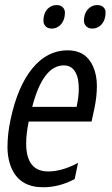

<svg xmlns="http://www.w3.org/2000/svg" viewBox="-20 -748 455 777"><path d="M236.8 -715.3Q242.7 -707 242.7 -697.8Q242.7 -663.6 222.2 -645Q208 -632.3 189.5 -632.3Q170.9 -632.3 162.1 -644.5Q155.8 -652.8 155.8 -662.6Q155.8 -698.2 176.8 -715.8Q190.9 -727.5 209.5 -727.5Q228 -727.5 236.8 -715.3ZM340.8 -715.3Q354.5 -727.5 373.3 -727.5Q392.1 -727.5 401.4 -715.8Q407.2 -708 407.2 -698.2Q407.2 -663.1 386.2 -644.5Q372.1 -632.3 353.5 -632.3Q335 -632.3 326.2 -645Q319.8 -653.3 319.8 -663.1Q319.8 -697.3 340.8 -715.3ZM154.3 9.8Q64 9.8 29.3 -61.5Q10.3 -101.6 10.3 -153.6Q10.3 -205.6 22.5 -263.2Q51.3 -398.9 111.3 -471.7Q171.4 -544.4 253.9 -544.4Q327.1 -544.4 356 -480.5Q372.1 -445.3 372.1 -400.9Q372.1 -356.4 361.8 -308.1L350.6 -256.3H96.2Q85.9 -205.6 85.9 -167.5Q85.9 -54.2 175.3 -54.2Q231 -54.2 295.9 -88.9L282.2 -23.4Q220.2 9.8 154.3 9.8ZM290 -315.4Q298.8 -356.9 298.8 -386.7Q298.8 -416.5 293 -437.5Q278.8 -483.4 238.3 -483.4Q153.8 -483.4 110.4 -315.4Z"/></svg>

Font: Open Sans Hebrew Condensed
Style: Italic
Weight: 400
Width: 3
Italic angle: -12°
Foundry: Ascender Corporation, Yanek Iontef
Version: Version 2.001;PS 002.001;hotconv 1.0.70;makeotf.lib2.5.58329